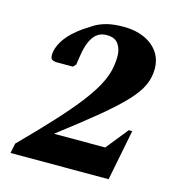

<svg xmlns="http://www.w3.org/2000/svg" viewBox="-101 -761 802 851"><g transform="rotate(15 300.0 -335.0)"><path d="M23 0 32 -45Q119 -133 179 -198.5Q239 -264 276.5 -313Q314 -362 334.5 -400.5Q355 -439 362.5 -471.5Q370 -504 370 -537Q370 -569 354 -592Q338 -615 300 -615Q262 -615 240 -584.5Q218 -554 210 -500L203 -454L191 -441H119Q101 -441 93 -448Q85 -455 89 -483Q95 -514 118 -545.5Q141 -577 188 -611Q210 -626 232 -639.5Q254 -653 285.5 -661.5Q317 -670 365 -670Q416 -670 456.5 -652.5Q497 -635 520.5 -602.5Q544 -570 544 -524Q544 -486 528 -450Q512 -414 472 -371Q432 -328 362.5 -270.5Q293 -213 187 -132H422L503 -233H519L473 0Z"/></g></svg>

Font: Spectral ExtraBold
Style: Italic
Weight: 800
Italic angle: -10°
Designer: Jean-Baptiste Levee
Foundry: Production Type
Version: Version 2.001